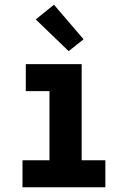

<svg xmlns="http://www.w3.org/2000/svg" viewBox="-20 -791 540 811"><path d="M75 0V-114H189V-406H89V-520H325V-114H425V0ZM270 -575 131 -709 208 -771 333 -625Z"/></svg>

Font: Iosevka SS18 Heavy
Style: Regular
Weight: 900
Monospace: yes
Designer: Belleve Invis
Foundry: Belleve Invis
Version: Version 25.1.1; ttfautohint (v1.8.4)